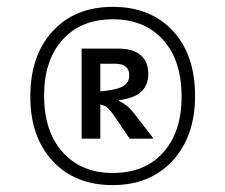

<svg xmlns="http://www.w3.org/2000/svg" viewBox="-20 -745 654 557"><path d="M67.9 -464.8Q67.9 -584 132.8 -654.5Q197.8 -725.1 307.1 -725.1Q417 -725.1 481.4 -655.5Q545.9 -585.9 545.9 -466.8Q545.9 -349.6 480.7 -278.8Q415.5 -208 307.1 -208Q197.3 -208 132.6 -278.1Q67.9 -348.1 67.9 -464.8ZM307.1 -243.2Q399.9 -243.2 453.4 -302.5Q506.8 -361.8 506.8 -464.8Q506.8 -569.3 453.4 -629.2Q399.9 -689 307.1 -689Q214.8 -689 161.4 -629.6Q107.9 -570.3 107.9 -466.8Q107.9 -363.8 161.9 -303.5Q215.8 -243.2 307.1 -243.2ZM423.8 -345.2V-342.8H356L311 -409.2Q299.8 -425.8 292 -432.4Q284.2 -439 271 -441.9V-342.8H216.8V-604H323.2Q366.2 -604 388.2 -585Q410.2 -565.9 410.2 -530.8Q410.2 -499.5 391.1 -480.2Q372.1 -460.9 325.2 -454.1V-452.1Q350.1 -440.9 369.1 -416ZM314 -560.1H271V-480L283.2 -481Q326.2 -486.3 340.6 -497.1Q355 -507.8 355 -525.9Q355 -560.1 314 -560.1Z"/></svg>

Font: IntelOne Mono Medium
Style: Regular
Weight: 500
Designer: Fred Shallcrass
Foundry: Frere-Jones Type LLC
Version: Version 1.200;hotconv 1.1.0;makeotfexe 2.6.0;FJTRelease1.2